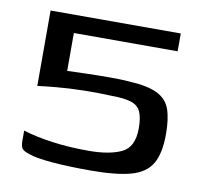

<svg xmlns="http://www.w3.org/2000/svg" viewBox="-60 -524 629 594"><g transform="rotate(10 254.5 -227.0)"><path d="M471 -145Q471 -84 451.5 -51.5Q432 -19 386 -6.5Q340 6 259 6Q189 6 137.5 1.5Q86 -3 66 -11Q46 -17 41 -25.5Q36 -34 37 -61V-80Q79 -67 131.5 -60Q184 -53 243 -53Q309 -53 347 -71Q385 -89 385 -148Q385 -182 376.5 -200.5Q368 -219 345.5 -226Q323 -233 281 -233Q241 -235 196 -234Q151 -233 112 -229.5Q73 -226 53 -223V-460H462V-404H136V-285Q163 -286 199 -287Q235 -288 271 -288Q307 -288 331 -286Q389 -283 419.5 -268Q450 -253 460.5 -223Q471 -193 471 -145Z"/></g></svg>

Font: Genos Medium
Style: Regular
Weight: 500
Designer: Robert E. Leuschke
Foundry: Robert E. Leuschke
Version: Version 1.010; ttfautohint (v1.8.3)